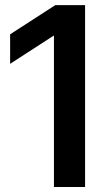

<svg xmlns="http://www.w3.org/2000/svg" viewBox="-20 -748 420 768"><path d="M320.3 -727.5V0H195.8V-605.5H194.8L20.5 -492.7V-610.8L201.2 -727.5Z"/></svg>

Font: Inter Display SemiBold
Style: Regular
Weight: 600
Designer: Rasmus Andersson
Foundry: rsms
Version: Version 4.001;git-9221beed3